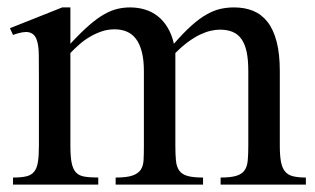

<svg xmlns="http://www.w3.org/2000/svg" viewBox="-20 -498 849 518"><path d="M805.2 0V-19Q784.2 -19 770.5 -22.5Q756.8 -25.9 749 -35.4Q741.2 -44.9 738 -61.8Q734.9 -78.6 734.9 -105V-306.2Q734.9 -353 726.3 -385.7Q717.8 -418.5 701.7 -439Q685.5 -459.5 662.8 -468.8Q640.1 -478 611.8 -478Q592.3 -478 574.2 -473.9Q556.2 -469.7 536.9 -458.7Q517.6 -447.8 496.3 -428.7Q475.1 -409.7 449.2 -379.9Q443.4 -405.3 432.1 -423.8Q420.9 -442.4 405.3 -454.6Q389.6 -466.8 370.6 -472.4Q351.6 -478 331.1 -478Q314 -478 297.1 -474.1Q280.3 -470.2 261.5 -459.7Q242.7 -449.2 220.5 -429.9Q198.2 -410.6 169.9 -379.9V-478H147.9L6.8 -421.9L15.1 -403.8Q43.5 -414.1 57.9 -410.9Q72.3 -407.7 78.4 -392.3Q84.5 -377 84.7 -349.4Q85 -321.8 85 -283.2V-105Q85 -77.6 82.3 -60.8Q79.6 -43.9 72 -34.7Q64.5 -25.4 50.8 -22.2Q37.1 -19 15.1 -19V0H245.1V-19Q222.7 -19 208 -21.5Q193.4 -23.9 185.1 -32.7Q176.8 -41.5 173.3 -58.6Q169.9 -75.7 169.9 -105V-355Q180.7 -366.2 193.6 -377.7Q206.5 -389.2 221.7 -398.2Q236.8 -407.2 253.7 -413.1Q270.5 -418.9 289.1 -418.9Q307.1 -418.9 321.8 -412.8Q336.4 -406.7 346.7 -393.3Q356.9 -379.9 362.5 -358.4Q368.2 -336.9 368.2 -306.2V-105Q368.2 -83 367.4 -66.9Q366.7 -50.8 359.9 -40.3Q353 -29.8 337.4 -24.4Q321.8 -19 292 -19V0H527.8V-19Q501.5 -19 486.3 -23.2Q471.2 -27.3 463.9 -37.4Q456.5 -47.4 454.8 -63.7Q453.1 -80.1 453.1 -105V-355Q471.7 -373.5 488.5 -385.7Q505.4 -397.9 520.5 -405Q535.6 -412.1 548.8 -415Q562 -418 573.2 -418Q592.8 -418 607.2 -412.1Q621.6 -406.2 631.1 -393.1Q640.6 -379.9 645.3 -358.6Q649.9 -337.4 649.9 -306.2V-105Q649.9 -81.5 648.4 -65.2Q647 -48.8 639.9 -38.6Q632.8 -28.3 617.7 -23.7Q602.5 -19 575.2 -19V0Z"/></svg>

Font: Galatia SIL
Style: Regular
Weight: 400
Designer: Development by SIL's NRSI team
Version: Version 2.1